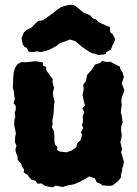

<svg xmlns="http://www.w3.org/2000/svg" viewBox="-20 -770 581 812"><path d="M204 22 183 19 168 15 157 6 139 7 130 -6 114 -9 103 -21 97 -30 80 -41 82 -53 73 -66 70 -77 55 -94 54 -110 48 -122 45 -139 50 -153 43 -169 44 -189 47 -205 45 -218 40 -240 41 -264 45 -277 42 -291 47 -308 46 -323 37 -334 43 -352 40 -367 38 -386 34 -399 35 -415 36 -442 38 -463 42 -478 47 -489 55 -499 69 -507H95L110 -509L121 -510L132 -511L161 -506L162 -492L175 -487L176 -472L186 -459L192 -449L203 -436L202 -425L205 -411L209 -398L204 -382L205 -363L211 -342L209 -330L208 -314L207 -296L205 -280L201 -259L203 -245L199 -233L208 -215L210 -195V-176L212 -160L223 -148L221 -136L233 -129L260 -126L280 -132L298 -144L303 -149L307 -165L320 -176L327 -199L322 -211L332 -228L327 -241L331 -258L330 -277L336 -296L328 -313L340 -324L335 -339L332 -355L329 -369L334 -391L332 -412L343 -426L345 -436L349 -454L359 -465L367 -474L375 -486L382 -497L404 -504L412 -512L429 -508L447 -509L458 -503L473 -495L486 -489L490 -475L498 -464L504 -445L495 -417L502 -399L506 -389L500 -370L495 -357L493 -342L495 -325L493 -315L491 -294L494 -284L497 -265L499 -253L493 -238L492 -218L495 -201L493 -183L489 -170L493 -153L497 -139L492 -127L498 -107L504 -86L501 -69L497 -58L496 -47L492 -32V-20L482 -7L468 5L456 14L445 16L411 14L408 9L388 0L382 -15L357 -24L341 -13L324 -5L308 3L297 8L285 11L263 15L246 21L215 15ZM101 -551 93 -568 84 -571 76 -583 71 -609 81 -633 94 -644 115 -655 132 -673 144 -682 161 -684 178 -696 199 -711 226 -732 238 -740 258 -746 276 -750 296 -747 317 -730 333 -717 360 -706 373 -692 384 -689 401 -674 427 -663 445 -655 446 -634 457 -625 467 -604 463 -591 456 -579 449 -560 429 -549 427 -541 397 -537 378 -544H371L359 -550L328 -571L309 -587L298 -596L276 -603L242 -590L230 -585L218 -575L187 -559L175 -555L153 -550L133 -553L124 -550Z"/></svg>

Font: Winky Rough
Style: Bold
Weight: 700
Designer: Simon Atzbach
Foundry: typofactur
Version: Version 1.206; ttfautohint (v1.8.4.7-5d5b)